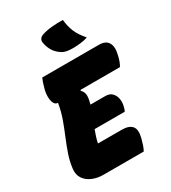

<svg xmlns="http://www.w3.org/2000/svg" viewBox="-222 -1055 1045 1170"><g transform="rotate(-30 300.0 -470.5)"><path d="M154 0Q111 0 76.5 -15Q42 -30 23.5 -58Q5 -86 10 -126Q16 -175 32 -221.5Q48 -268 68 -315.5Q88 -363 106 -413Q124 -463 133 -518Q115 -519 106.5 -536Q98 -553 97.5 -579.5Q97 -606 105 -635Q116 -677 127 -700H526Q573 -700 590.5 -670Q608 -640 594 -586Q590 -566 583.5 -549Q577 -532 569 -518H292L289 -513Q305 -498 308 -478Q311 -458 303 -427Q301 -419 299 -410H403Q433 -410 449.5 -393.5Q466 -377 471 -351.5Q476 -326 469 -300Q465 -279 458 -268H246Q238 -246 231 -224.5Q224 -203 220 -182H387Q437 -182 458 -158Q479 -134 465 -78Q459 -55 452.5 -35.5Q446 -16 437 0ZM411 -941Q416 -892 432 -854.5Q448 -817 484 -776Q460 -767 430.5 -764Q401 -761 378 -761Q328 -761 305 -776Q275 -795 258.5 -821Q242 -847 236 -881Q233 -895 239.5 -906.5Q246 -918 262 -924Q294 -935 334 -938.5Q374 -942 411 -941Z"/></g></svg>

Font: Recursive Sn Csl St Blk
Style: Italic
Weight: 900
Italic angle: -15°
Version: Version 1.079;hotconv 1.0.112;makeotfexe 2.5.65598; ttfautoh